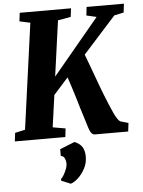

<svg xmlns="http://www.w3.org/2000/svg" viewBox="-67 -793 831 1117"><g transform="rotate(-5 349.0 -235.0)"><path d="M-2.5 0 3.5 -49.5 62.5 -62.5 147.5 -680 85 -693.5 91 -743H390.5L384.5 -693.5L309 -680L264 -355L534.5 -680L476 -693.5L481.5 -743H699.5L693.5 -692L638 -680L446.5 -467.5Q457 -440.5 469.2 -407.2Q481.5 -374 493.8 -340.2Q506 -306.5 517 -277Q528 -247.5 535.5 -228.5Q549.5 -193.5 561.2 -165.2Q573 -137 582.8 -116Q592.5 -95 601.2 -81.8Q610 -68.5 617.5 -63.5L665.5 -49L659.5 0H463.5Q454 -1 447.8 -7Q441.5 -13 436 -25.8Q430.5 -38.5 424.8 -58.5Q419 -78.5 409.5 -108Q402 -130.5 393.2 -160Q384.5 -189.5 374.8 -221.8Q365 -254 355 -285.5Q345 -317 335.5 -344.5L250 -249L224 -62.5L298 -49.5L292.5 0ZM246 251 247 240Q253.5 235.5 262.8 220Q272 204.5 279.2 185.5Q286.5 166.5 285.5 150.5Q285 135 278 122Q271 109 256.5 107.5V68L342.5 33.5Q375.5 47 388.2 69Q401 91 401 124.5Q401 161 384.2 192.8Q367.5 224.5 344.2 246Q321 267.5 300.5 273.5Z"/></g></svg>

Font: Merriweather 24pt SemiCondensed Black
Style: Italic
Weight: 900
Width: 4
Italic angle: -7.8°
Designer: Eben Sorkin
Foundry: Eben Sorkin
Version: Version 2.101